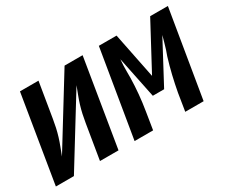

<svg xmlns="http://www.w3.org/2000/svg" viewBox="-93 -772 1186 1014"><g transform="rotate(-30 500.0 -265.0)"><path d="M3 0 90 -530H203L168 -318Q164 -293 158.5 -268Q153 -243 145.5 -218.5Q138 -194 128.5 -169.5Q119 -145 110 -121L362 -530H472L385 0H272L307 -212Q311 -237 316.5 -262Q322 -287 329.5 -311.5Q337 -336 346.5 -360.5Q356 -385 365 -409L113 0Z M483 0 571 -530H679L735 -252L884 -530H992L904 0H792L809 -106Q818 -155 829.5 -203.5Q841 -252 856 -301L868 -335Q874 -355 879.5 -374Q885 -393 890 -412L755 -159H686L634 -412Q632 -393 631.5 -374Q631 -355 631 -336V-300Q630 -252 625.5 -203Q621 -154 613 -106L596 0Z"/></g></svg>

Font: Iosevka Curly Oblique
Style: Bold
Weight: 700
Italic angle: -9°
Monospace: yes
Designer: Belleve Invis
Foundry: Belleve Invis
Version: Version 11.1.0; ttfautohint (v1.8.3)